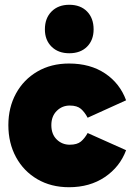

<svg xmlns="http://www.w3.org/2000/svg" viewBox="-20 -770 552 804"><path d="M269 14Q194 14 136.5 -19.5Q79 -53 47 -112Q15 -171 15 -246Q15 -320 47 -378.5Q79 -437 136.5 -470.5Q194 -504 269 -504Q358 -504 420 -462.5Q482 -421 508 -350L347 -277Q335 -300 319 -314Q303 -328 272 -328Q240 -328 217.5 -305.5Q195 -283 195 -246Q195 -208 217.5 -186Q240 -164 272 -164Q303 -164 319 -177.5Q335 -191 347 -213L508 -141Q482 -71 419 -28.5Q356 14 269 14ZM168 -647Q168 -694 196 -722Q224 -750 270 -750Q317 -750 344.5 -722Q372 -694 372 -647Q372 -602 344.5 -574.5Q317 -547 270 -547Q224 -547 196 -574.5Q168 -602 168 -647Z"/></svg>

Font: Gabarito Black
Style: Regular
Weight: 900
Designer: Leandro Assis / Alvaro Franca / Felipe Casaprima
Foundry: Naipe Foundry
Version: Version 1.000